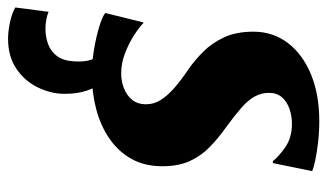

<svg xmlns="http://www.w3.org/2000/svg" viewBox="-206 -416 831 488"><g transform="rotate(90 210.0 -172.5)"><path d="M381 -450H376Q366 -463.5 341.5 -481Q317 -498.5 281.5 -498.5Q260.5 -498.5 242.5 -492Q224.5 -485.5 213.5 -472.8Q202.5 -460 202.5 -440Q202.5 -420.5 212 -403.5Q221.5 -386.5 241 -369.5Q260.5 -352.5 289.5 -331.5Q317.5 -311.5 340 -289.8Q362.5 -268 375.8 -239Q389 -210 389 -169Q389 -123.5 370 -90Q351 -56.5 318.2 -34.2Q285.5 -12 243.8 -1Q202 10 156 10Q124.5 10 92 4.5Q59.5 -1 34.2 -8.8Q9 -16.5 -0.5 -24L23.5 -121H25Q35 -111 55.2 -97.8Q75.5 -84.5 101.2 -74.5Q127 -64.5 153.5 -64.5Q171.5 -64.5 189.5 -71Q207.5 -77.5 219.5 -91.5Q231.5 -105.5 231.5 -128Q231.5 -148 220.5 -165.2Q209.5 -182.5 189.8 -199.8Q170 -217 142.5 -235.5Q119.5 -251.5 97.5 -273.5Q75.5 -295.5 61.2 -326.5Q47 -357.5 47 -400.5Q47 -450 75.5 -487.8Q104 -525.5 155.2 -546.8Q206.5 -568 274.5 -568Q301.5 -568 327.8 -565Q354 -562 373.8 -557.8Q393.5 -553.5 401.5 -550ZM65 223Q45.5 223 22.5 218Q-0.5 213 -14.5 204.5L-3.5 120Q2.5 123 15 125.5Q27.5 128 39.5 128Q59.5 128 78 121.5Q96.5 115 108.8 98.8Q121 82.5 122.5 54.5Q124 25.5 118 11.2Q112 -3 109.5 -15L146 -17L178.5 -15Q188.5 -1 196.8 22.8Q205 46.5 205 79.5Q205 113.5 189 146.8Q173 180 141.8 201.5Q110.5 223 65 223Z"/></g></svg>

Font: Merriweather Light 18pt Black
Style: Italic
Weight: 900
Italic angle: -7.8°
Version: Version 2.101